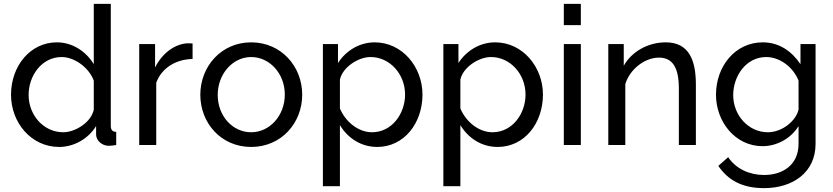

<svg xmlns="http://www.w3.org/2000/svg" viewBox="-20 -750 4309 993"><path d="M37 -260C37 -116 141 10 286 10C361 10 436 -31 477 -98V-54C477 -24 507 4 542 4C553 4 562 3 581 0V-68C561 -69 553 -78 553 -100V-730H465V-418C427 -481 358 -531 274 -531C136 -531 37 -408 37 -260ZM465 -183C452 -118 370 -66 307 -66C206 -66 128 -154 128 -259C128 -359 196 -455 299 -455C365 -455 440 -401 465 -333Z M976 -445V-525C969 -526 960 -526 947 -526C881 -521 818 -473 782 -401V-522H700V0H788V-322C816 -398 888 -443 976 -445Z M1016 -260C1016 -115 1122 10 1279 10C1436 10 1543 -115 1543 -260C1543 -406 1435 -531 1279 -531C1124 -531 1016 -406 1016 -260ZM1279 -66C1183 -66 1106 -150 1106 -259C1106 -368 1184 -455 1279 -455C1375 -455 1453 -369 1453 -261C1453 -152 1375 -66 1279 -66Z M1738 -103C1777 -38 1845 10 1931 10C2069 10 2165 -112 2165 -261C2165 -403 2061 -531 1918 -531C1839 -531 1769 -488 1728 -424V-522H1650V213H1738ZM2075 -261C2075 -162 2007 -66 1904 -66C1833 -66 1767 -120 1738 -189V-338C1751 -402 1833 -455 1896 -455C1997 -455 2075 -366 2075 -261Z M2361 -103C2400 -38 2468 10 2554 10C2692 10 2788 -112 2788 -261C2788 -403 2684 -531 2541 -531C2462 -531 2392 -488 2351 -424V-522H2273V213H2361ZM2698 -261C2698 -162 2630 -66 2527 -66C2456 -66 2390 -120 2361 -189V-338C2374 -402 2456 -455 2519 -455C2620 -455 2698 -366 2698 -261Z M2896 -620H2984V-730H2896ZM2896 0H2984V-522H2896Z M3579 0V-312C3579 -438 3544 -531 3423 -531C3331 -531 3247 -483 3206 -410V-522H3126V0H3214V-315C3238 -394 3316 -452 3388 -452C3457 -452 3491 -403 3491 -292V0Z M3683 -260C3683 -121 3782 6 3924 6C3998 6 4071 -34 4110 -98V-6C4110 103 4028 155 3932 155C3857 155 3787 124 3746 63L3695 108C3744 179 3814 223 3932 223C4080 223 4198 142 4198 -6V-522H4120V-418C4076 -483 4012 -531 3925 -531C3782 -531 3683 -407 3683 -260ZM4110 -183C4096 -124 4025 -66 3951 -66C3851 -66 3772 -154 3772 -258C3772 -355 3837 -455 3943 -455C4012 -455 4082 -404 4110 -333Z"/></svg>

Font: FIGSv2-sans-serif Medium
Style: Regular
Weight: 500
Designer: Matt McInerney, Pablo Impallari, Rodrigo Fuenzalida,Mirko Velimirovic
Foundry: Matt McInerney, Pablo Impallari, Rodrigo Fuenzalida
Version: Version 4.021;hotconv 1.0.109;makeotfexe 2.5.65596